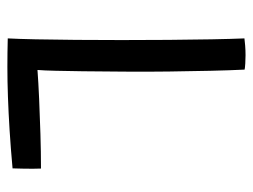

<svg xmlns="http://www.w3.org/2000/svg" viewBox="-102 -586 685 520"><g transform="rotate(90 240.0 -325.5)"><path d="M83.5 -4.5Q85 -32 86 -80.2Q87 -128.5 87.5 -188.8Q88 -249 88 -313Q88 -377.5 87.5 -440.5Q87 -503.5 86 -556.8Q85 -610 83.5 -645.5Q90 -646.5 103 -647.5Q116 -648.5 129 -648.5Q139.5 -648.5 151.5 -647.8Q163.5 -647 168 -646Q170 -607 171.2 -554Q172.5 -501 173.2 -441.2Q174 -381.5 173.5 -321.2Q173 -261 172.5 -207.5Q172 -167 171.2 -135Q170.5 -103 169 -85Q202 -87.5 247.5 -89.5Q293 -91.5 342.2 -93Q391.5 -94.5 436 -94.5Q436.5 -86 436.5 -72.2Q436.5 -58.5 436.2 -43.8Q436 -29 435.5 -17.5Q380.5 -12.5 332.5 -9.5Q284.5 -6.5 241.5 -5Q200 -3.5 161.2 -3.5Q122.5 -3.5 83.5 -4.5Z"/></g></svg>

Font: Grandstander Thin Light
Style: Regular
Weight: 300
Version: Version 1.200